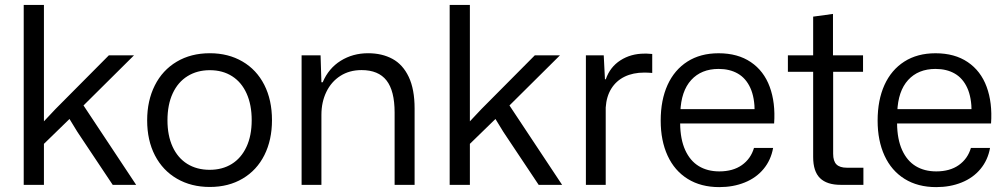

<svg xmlns="http://www.w3.org/2000/svg" viewBox="-20 -749 4075 778"><path d="M76.1 -729H158V-257.4L205 -307.3L421 -524.7H522.9L318.4 -321.7L531.7 0H436.7L293.6 -214.6L261.6 -266.9L158 -166.1V0H76.1Z M576.3 -261.3Q576.3 -341.3 607.4 -403Q638.4 -464.7 696.1 -499Q753.7 -533.3 830.3 -533.3Q905 -533.3 962.3 -499.9Q1019.6 -466.6 1050.9 -405.2Q1082.1 -343.9 1082.1 -262Q1082.1 -182 1051.4 -120.6Q1020.7 -59.3 963.4 -25.4Q906.1 8.6 830.3 8.6Q754.9 8.6 697.2 -24.8Q639.6 -58.1 607.9 -119.1Q576.3 -180.1 576.3 -261.3ZM999.9 -262Q999.9 -324.1 979.4 -369.9Q958.9 -415.7 920.6 -440.1Q882.3 -464.6 830.3 -464.6Q779 -464.6 740 -440.5Q701 -416.4 679.8 -370.6Q658.6 -324.9 658.6 -261.3Q658.6 -199.9 679.4 -154.4Q700.3 -109 738.9 -84.9Q777.6 -60.9 829.6 -60.9Q880.9 -60.9 919.1 -84.6Q957.4 -108.3 978.6 -153.7Q999.9 -199.1 999.9 -262Z M1202.1 -524.7H1279L1282.4 -415.7H1287.6Q1311.6 -472.3 1360.6 -502.8Q1409.7 -533.3 1471.4 -533.3Q1528.1 -533.3 1570.3 -510.4Q1612.4 -487.6 1636.2 -437.5Q1660 -387.4 1660 -309.4V0H1579V-293.1Q1579 -381 1546.2 -423Q1513.4 -465 1445 -465Q1396 -465 1359.2 -441.5Q1322.4 -418 1302.4 -376.6Q1282.4 -335.3 1282.4 -283.7V0H1202.1Z M1802.1 -729H1884V-257.4L1931 -307.3L2147 -524.7H2248.9L2044.4 -321.7L2257.7 0H2162.7L2019.6 -214.6L1987.6 -266.9L1884 -166.1V0H1802.1Z M2354.1 -524.7H2426.4L2431.3 -427.9H2434.7Q2451.7 -477.3 2494 -504.5Q2536.3 -531.7 2591.4 -531.7Q2596.4 -531.7 2601.4 -531.7Q2612.1 -531 2622.9 -530.3V-453.4Q2605.1 -454.9 2591 -454.9Q2545 -454.9 2511 -438.3Q2477 -421.7 2457.1 -389.9Q2437.3 -358.1 2434.4 -313.4V0H2354.1Z M2657.2 -260.3Q2657.2 -343.3 2684.9 -404.6Q2712.7 -465.8 2765.4 -499.5Q2818.2 -533.2 2891.8 -533.2Q2969.5 -533.2 3022.3 -497.4Q3075.2 -461.7 3098.9 -397.3Q3122.7 -332.8 3116.8 -248.7H2736Q2736.7 -184.5 2756.5 -140.9Q2776.3 -97.3 2811.5 -75.9Q2846.7 -54.5 2894.7 -54.5Q2950 -54.5 2986.1 -80Q3022.2 -105.5 3035.2 -149.5H3112.7Q3104 -100.5 3074.1 -64.4Q3044.2 -28.3 2997.7 -9.6Q2951.3 9.2 2894.7 9.2Q2820 9.2 2766.6 -24.1Q2713.2 -57.3 2685.2 -118.2Q2657.2 -179 2657.2 -260.3ZM2728.3 -306.8H3046.7L3038 -293.5Q3038.3 -353.8 3020.4 -392.9Q3002.5 -432 2969.8 -450.8Q2937 -469.7 2891.8 -469.7Q2821.8 -469.7 2780.8 -424.8Q2739.8 -379.8 2736.8 -295Z M3275 -112.7V-458.1H3172.6V-524.7H3275V-681.6L3355.3 -692.6V-524.7H3477.1V-458.1H3356V-125.9Q3356 -95.9 3369.6 -82.6Q3383.1 -69.4 3411.4 -69.4H3478.6V0H3386.7Q3330.6 0 3302.8 -27.2Q3275 -54.4 3275 -112.7Z M3536.2 -260.3Q3536.2 -343.3 3563.9 -404.6Q3591.7 -465.8 3644.4 -499.5Q3697.2 -533.2 3770.8 -533.2Q3848.5 -533.2 3901.3 -497.4Q3954.2 -461.7 3977.9 -397.3Q4001.7 -332.8 3995.8 -248.7H3615Q3615.7 -184.5 3635.5 -140.9Q3655.3 -97.3 3690.5 -75.9Q3725.7 -54.5 3773.7 -54.5Q3829 -54.5 3865.1 -80Q3901.2 -105.5 3914.2 -149.5H3991.7Q3983 -100.5 3953.1 -64.4Q3923.2 -28.3 3876.7 -9.6Q3830.3 9.2 3773.7 9.2Q3699 9.2 3645.6 -24.1Q3592.2 -57.3 3564.2 -118.2Q3536.2 -179 3536.2 -260.3ZM3607.3 -306.8H3925.7L3917 -293.5Q3917.3 -353.8 3899.4 -392.9Q3881.5 -432 3848.8 -450.8Q3816 -469.7 3770.8 -469.7Q3700.8 -469.7 3659.8 -424.8Q3618.8 -379.8 3615.8 -295Z"/></svg>

Font: Mona Sans VF XLt
Style: Regular
Weight: 200
Designer: Deni Anggara
Foundry: GitHub
Version: Version 2.000;Glyphs 3.2.3 (3260)